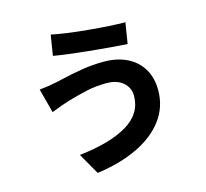

<svg xmlns="http://www.w3.org/2000/svg" viewBox="-121 -950 1242 1155"><g transform="rotate(-15 500.0 -372.5)"><path d="M537.8 -442.2Q473.6 -442.2 417.9 -430.2Q362.2 -418.2 293.4 -398Q288.2 -395.8 279.8 -393.6Q253.2 -386 180.8 -357.6L140.8 -508.8Q190 -513 253 -526L278.6 -532Q352.8 -549.6 419.5 -560.4Q486.2 -571.2 556.4 -571.2Q637.2 -571.2 698.7 -541.5Q760.2 -511.8 794.4 -455.5Q828.6 -399.2 828.6 -321Q828.6 -216.8 768 -136.2Q707.4 -55.6 599.2 -4.5Q491 46.6 348.2 65.8L272.6 -66.4Q467.6 -88.2 573.4 -152Q679.2 -215.8 679.2 -326.2Q679.2 -376 641.8 -409.1Q604.4 -442.2 537.8 -442.2ZM743.6 -766.6 722.6 -636.2Q618.4 -643 483.7 -656.5Q349 -670 270 -684L290.4 -811.2Q374.4 -793.2 516.2 -780Q658 -766.8 743.6 -766.6Z"/></g></svg>

Font: 寒蝉端黑体 Light
Style: Regular
Weight: 300
Designer: ChillDuanSans {Warren2060}; 
Source Han Sans {Ryoko NISHIZUKA 西塚涼子 (kana, bopomofo & ideographs); Paul D. Hunt (Latin, G
Foundry: ChillType&Adobe
Version: Version 1.300;Glyphs 3.3 (3306)